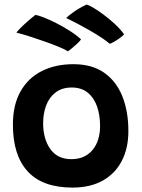

<svg xmlns="http://www.w3.org/2000/svg" viewBox="-20 -816 626 848"><path d="M300 12.5Q168 12.5 102.5 -58.8Q37 -130 37 -265Q37 -353 70.8 -412.5Q104.5 -472 164.8 -502.2Q225 -532.5 304 -532.5Q386 -532.5 439.8 -495Q493.5 -457.5 520.2 -391Q547 -324.5 547 -237Q547 -161.5 518 -105.5Q489 -49.5 434 -18.5Q379 12.5 300 12.5ZM295 -113Q327 -113 350.8 -124.2Q374.5 -135.5 390.5 -155.8Q406.5 -176 414.2 -202.5Q422 -229 422 -259Q422 -309 408 -347.5Q394 -386 366.2 -407.8Q338.5 -429.5 297 -429.5Q254 -429.5 225.8 -408Q197.5 -386.5 184 -350.5Q170.5 -314.5 170.5 -272Q170.5 -202.5 202.2 -157.8Q234 -113 295 -113ZM136 -750Q147 -749 171.8 -739.5Q196.5 -730 227.2 -714.5Q258 -699 287.5 -680.2Q317 -661.5 338 -642Q333 -634.5 320.8 -623.2Q308.5 -612 296.5 -602Q284.5 -592 280 -589.5Q263.5 -599.5 235 -611Q206.5 -622.5 173.2 -634.2Q140 -646 108.2 -656Q76.5 -666 52.5 -672Q56.5 -678 69.2 -691Q82 -704 99.8 -719.8Q117.5 -735.5 136 -750ZM363 -796Q373.5 -793 394 -780.8Q414.5 -768.5 439.2 -750Q464 -731.5 487.8 -709.5Q511.5 -687.5 528 -664.5Q519.5 -655 506.2 -645.8Q493 -636.5 481.5 -630.2Q470 -624 465 -622.5Q450.5 -635 427 -650.5Q403.5 -666 376 -681.8Q348.5 -697.5 321.5 -711.8Q294.5 -726 272.5 -736.5Q279.5 -744.5 305.2 -763Q331 -781.5 363 -796Z"/></svg>

Font: Grandstander Thin SemiBold
Style: Regular
Weight: 600
Version: Version 1.200